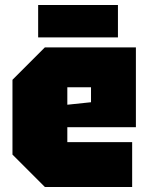

<svg xmlns="http://www.w3.org/2000/svg" viewBox="-20 -750 595 770"><path d="M30 -130V-430L160 -560H525V-240H250V-180H510V0H160ZM250 -330 345 -340V-400H250ZM133 -600V-730H453V-600Z"/></svg>

Font: Tektur SemiCondensed Black
Style: Regular
Weight: 900
Width: 4
Designer: Adam Jagosz
Foundry: Adam Jagosz
Version: Version 1.005;gftools[0.9.30]